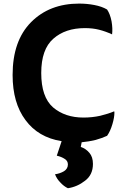

<svg xmlns="http://www.w3.org/2000/svg" viewBox="-20 -754 684 1048"><path d="M290 95.7Q315.4 101.6 333 113.3Q350.6 124 350.6 143.6Q350.6 167 329.1 180.7Q307.6 193.4 280.3 197.3Q290 222.7 309.6 242.2Q328.1 262.7 350.6 273.4Q402.3 265.6 444.3 232.4Q487.3 200.2 487.3 140.6Q487.3 102.5 467.8 80.1Q449.2 57.6 420.9 47.9Q422.9 39.1 425.8 22.5Q466.8 18.6 502 9.8Q537.1 0 564.5 -12.7Q582 -37.1 593.8 -77.1Q604.5 -113.3 604.5 -139.6Q604.5 -142.6 603.5 -146.5Q571.3 -132.8 527.3 -122.1Q483.4 -112.3 435.5 -112.3Q335 -112.3 269.5 -168Q205.1 -224.6 205.1 -355.5Q205.1 -485.4 271.5 -543Q336.9 -600.6 443.4 -600.6Q485.4 -600.6 520.5 -591.8Q555.7 -583 591.8 -566.4Q595.7 -598.6 588.9 -637.7Q581.1 -677.7 564.5 -702.1Q536.1 -718.8 495.1 -726.6Q455.1 -734.4 412.1 -734.4Q250 -734.4 149.4 -632.8Q48.8 -531.2 48.8 -344.7Q48.8 -192.4 119.1 -98.6Q188.5 -3.9 316.4 16.6Q307.6 43 290 95.7Z"/></svg>

Font: cl
Style: Bold
Weight: 400
Designer: Mitja Miklavcic
Version: Version 7.504; 2011; Build 1021